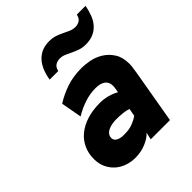

<svg xmlns="http://www.w3.org/2000/svg" viewBox="-208 -870 1010 1010"><g transform="rotate(-45 296.5 -365.5)"><path d="M451 -594Q426 -594 406 -601Q386 -608 368.5 -616.5Q351 -625 335 -632Q319 -639 301 -639Q283 -639 268.5 -630Q254 -621 249 -598H185Q190 -629 200.5 -655.5Q211 -682 228 -701.5Q245 -721 269 -732Q293 -743 326 -743Q352 -743 372 -736Q392 -729 409 -720.5Q426 -712 442.5 -705Q459 -698 477 -698Q495 -698 509 -707Q523 -716 528 -739H593Q587 -708 577 -681.5Q567 -655 550 -635.5Q533 -616 508.5 -605Q484 -594 451 -594ZM348 -40Q328 -18 292 -3Q256 12 214 12Q182 12 153 2Q124 -8 102 -27.5Q80 -47 67 -75Q54 -103 54 -138Q54 -180 70 -214.5Q86 -249 116 -273.5Q146 -298 189 -311.5Q232 -325 286 -325Q313 -325 341.5 -317.5Q370 -310 392 -297L395 -311Q397 -322 397.5 -329Q398 -336 398 -340Q398 -368 378.5 -382Q359 -396 324 -396Q282 -396 241.5 -382.5Q201 -369 163 -346L142 -462Q183 -488 233 -505.5Q283 -523 349 -523Q374 -523 407 -516.5Q440 -510 470 -491.5Q500 -473 520.5 -441Q541 -409 541 -358Q541 -347 538.5 -331Q536 -315 533 -295L482 0H339ZM256 -116Q295 -116 320 -125.5Q345 -135 365 -149L373 -192Q356 -198 333.5 -200.5Q311 -203 284 -203Q268 -203 252.5 -200Q237 -197 224.5 -191Q212 -185 204.5 -175Q197 -165 197 -151Q197 -134 213.5 -125Q230 -116 256 -116Z"/></g></svg>

Font: Overpass Heavy
Style: Italic
Weight: 900
Italic angle: -10°
Designer: Delve Withrington, Dave Bailey
Foundry: Delve Fonts
Version: Version 3.000;DELV;Overpass